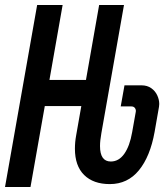

<svg xmlns="http://www.w3.org/2000/svg" viewBox="-45 -745 665 765"><path d="M103 -725H204.5L152 -426.5H297.5L350 -725H449L359 -215Q353.5 -184.5 353.5 -163Q353.5 -101.5 396.5 -101.5Q428.5 -101.5 450.2 -132.2Q472 -163 481.5 -218L496 -299.5Q497.5 -307 493 -314Q488.5 -321 478 -321H436L451 -405H519Q541.5 -405 557.5 -393.8Q573.5 -382.5 581.5 -365.2Q589.5 -348 589.5 -330.5Q589.5 -326.5 588.5 -319.5L571 -219.5Q553.5 -121.5 508.5 -66.5Q463.5 -11.5 392.5 -11.5Q327 -11.5 290.2 -47.8Q253.5 -84 253.5 -152.5Q253.5 -179 258.5 -206L279 -322.5H133.5L76.5 0H-25Z"/></svg>

Font: JuliaMono MediumItalic
Style: Regular
Weight: 500
Italic angle: -9°
Monospace: yes
Designer: cormullion
Foundry: corm
Version: Version 0.049; ttfautohint (v1.8.4)